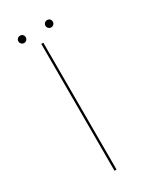

<svg xmlns="http://www.w3.org/2000/svg" viewBox="-193 -821 735 885"><g transform="rotate(-30 174.5 -378.5)"><path d="M141 0V-675H152V0ZM75 -718Q67 -718 61.2 -723.8Q55.5 -729.5 55.5 -737.5Q55.5 -746 61.2 -751.5Q67 -757 75 -757Q83.5 -757 89 -751.5Q94.5 -746 94.5 -737.5Q94.5 -729.5 89 -723.8Q83.5 -718 75 -718ZM219 -718Q211 -718 205.2 -723.8Q199.5 -729.5 199.5 -737.5Q199.5 -746 205.2 -751.5Q211 -757 219 -757Q227.5 -757 233 -751.5Q238.5 -746 238.5 -737.5Q238.5 -729.5 233 -723.8Q227.5 -718 219 -718Z"/></g></svg>

Font: Anybody UltraExpanded Thin
Style: Regular
Weight: 100
Width: 9
Designer: Tyler Finck
Foundry: Etcetera Type Company
Version: Version 1.010; ttfautohint (v1.8.3) -l 8 -r 50 -G 200 -x 14 